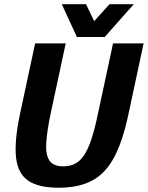

<svg xmlns="http://www.w3.org/2000/svg" viewBox="-20 -870 692 898"><path d="M580.7 -336Q554.7 -212 514.7 -136Q474.7 -60 412 -26Q349.3 8 254 8Q158.7 8 110.5 -26Q62.3 -60 54.8 -136Q47.3 -212 73.3 -336H216.3Q199.3 -254 196.2 -199.8Q193 -145.7 211.5 -118.8Q230 -92 275.7 -92Q322.3 -92 351.7 -118.8Q381 -145.7 400.8 -199.8Q420.7 -254 437.7 -336ZM508.7 -667H651.7L580.7 -336H437.7ZM216.3 -336H73.3L144.3 -667H287.3ZM353 -697 492.3 -850.3H605.7L469.7 -697ZM456.3 -697H339.7L269 -850.3H382.3Z"/></svg>

Font: Epunda Sans Light
Style: Italic
Weight: 300
Italic angle: -12.0243°
Designer: Simon Atzbach
Foundry: typofactur
Version: Version 2.204